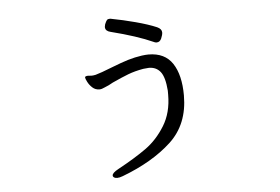

<svg xmlns="http://www.w3.org/2000/svg" viewBox="-47 -625 1094 749"><g transform="rotate(-5 500.0 -250.5)"><path d="M386 -531Q386 -533 388 -541Q393 -553 396.5 -557Q400 -561 407 -561Q412 -561 415 -560Q458 -552 507 -539Q556 -526 589 -512Q607 -504 607 -490Q607 -481 601 -467Q595 -453 582 -453Q576 -453 571 -456Q509 -484 406 -510Q397 -512 391.5 -517Q386 -522 386 -531ZM294 -345Q298 -347 304 -347L318 -346Q324 -346 334 -348Q353 -353 401 -372Q439 -387 465.5 -395Q492 -403 520 -407Q536 -409 546 -409Q610 -409 640 -363.5Q670 -318 670 -238Q670 -125 597 -57.5Q524 10 405 55Q392 60 383 60Q375 60 370.5 57Q366 54 366 49Q366 39 390 26Q458 -11 502 -42.5Q546 -74 577.5 -125Q609 -176 609 -246V-262Q605 -315 588.5 -336Q572 -357 543 -357Q537 -357 521 -355Q487 -349 461 -339Q435 -329 398 -312Q381 -302 365 -296Q353 -290 344 -290Q328 -290 316.5 -300.5Q305 -311 298.5 -324Q292 -337 292 -341Q292 -343 294 -345Z"/></g></svg>

Font: Iansui 0.93
Style: Regular
Weight: 400
Designer: But Ko / Fontworks Inc.
Foundry: zi-hi.com / Fontworks Inc.
Version: Version 0.931